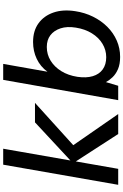

<svg xmlns="http://www.w3.org/2000/svg" viewBox="195 -955 772 1202"><g transform="rotate(-90 581.0 -354.0)"><path d="M343 0 160 -283 416 -521H538L234 -246L247 -319L468 0ZM25 0 151 -720H251L125 0Z M826 12Q780 12 749 -1.5Q718 -15 698.5 -35.5Q679 -56 668 -77L645 0H555L682 -720H782L733 -443Q765 -487 813.5 -510Q862 -533 919 -533Q989 -533 1036 -499Q1083 -465 1103.5 -405.5Q1124 -346 1112 -269Q1103 -209 1077.5 -157.5Q1052 -106 1014 -68Q976 -30 928 -9Q880 12 826 12ZM824 -75Q869 -75 908 -98.5Q947 -122 973.5 -165Q1000 -208 1009 -265Q1018 -320 1004.5 -361Q991 -402 961.5 -424.5Q932 -447 888 -447Q841 -447 802 -423Q763 -399 736.5 -356Q710 -313 701 -255Q693 -200 705 -159.5Q717 -119 747.5 -97Q778 -75 824 -75Z"/></g></svg>

Font: DM Sans 10pt Medium
Style: Italic
Weight: 500
Italic angle: -10°
Version: Version 4.004;gftools[0.9.30]